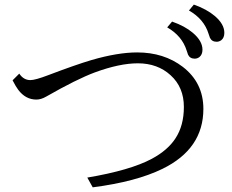

<svg xmlns="http://www.w3.org/2000/svg" viewBox="-20 -864 1000 827"><path d="M63 -546.9Q81.5 -519 110.8 -519Q131.8 -519 187 -540Q306.6 -585.4 374.5 -605.5Q487.3 -638.2 570.8 -638.2Q686 -638.2 767.1 -576.2Q856 -507.8 856 -395Q856 -222.7 679.7 -136.7Q565.9 -81.1 379.4 -57.1L356 -99.1Q541 -130.4 633.3 -179.7Q702.6 -216.8 735.8 -268.1Q772 -323.2 772 -403.3Q772 -488.3 714.8 -540Q658.7 -591.3 573.7 -591.3Q495.1 -591.3 388.7 -552.2Q311 -523.4 178.7 -447.8Q156.7 -435.1 136.7 -435.1Q90.3 -435.1 58.6 -477.1Q48.8 -489.7 34.2 -518.1ZM721.2 -771Q775.9 -752 810.5 -722.7Q852.1 -687.5 852.1 -649.9Q852.1 -628.9 838.9 -618.2Q829.6 -611.3 818.8 -611.3Q798.3 -611.3 790 -628.4Q788.6 -631.3 784.2 -645.5Q764.6 -709 700.2 -746.1ZM814.9 -844.2Q870.1 -824.7 904.8 -795.4Q946.3 -760.3 946.3 -722.7Q946.3 -701.2 933.1 -690.9Q923.8 -684.1 913.1 -684.1Q892.6 -684.1 884.3 -701.2Q882.8 -704.1 878.4 -718.3Q858.9 -781.7 793.9 -818.8Z"/></svg>

Font: BIZ UDPMincho
Style: Regular
Weight: 400
Designer: TypeBank Co., Ltd.
Foundry: Morisawa Inc.
Version: Version 1.06